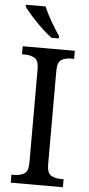

<svg xmlns="http://www.w3.org/2000/svg" viewBox="-62 -966 464 1001"><g transform="rotate(5 170.5 -465.5)"><path d="M34 0V-42H50Q79 -42 100.5 -54.5Q122 -67 122 -113V-601Q122 -647 100.5 -659.5Q79 -672 50 -672H34V-714H307V-672H292Q261 -672 240.5 -659.5Q220 -647 220 -601V-113Q220 -67 241 -54.5Q262 -42 292 -42H307V0ZM180 -771Q155 -789 125 -817.5Q95 -846 69.5 -875Q44 -904 32 -921V-931H135Q149 -897 173 -855Q197 -813 218 -784V-771Z"/></g></svg>

Font: Noto Serif Lao SemCond
Style: Regular
Weight: 400
Width: 4
Designer: Monotype Design Team
Foundry: Monotype Imaging Inc.
Version: Version 2.004; ttfautohint (v1.8.4.7-5d5b)